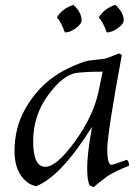

<svg xmlns="http://www.w3.org/2000/svg" viewBox="-20 -749 577 793"><path d="M167 -60Q214 -60 290 -165.5Q366 -271 387 -371L404 -453Q337 -453 297 -448Q241 -441 179 -356.5Q117 -272 117 -166Q117 -60 167 -60ZM483 -521Q423 -196 423 -132Q423 -68 441 -68Q445 -68 504 -89Q513 -82 513 -65Q444 -36 422 -20Q378 13 367 24L351 17Q340 1 340 -56Q340 -113 360 -225Q231 -19 129 20Q92 13 66 -25Q40 -63 40 -125Q40 -222 84 -299Q147 -412 262 -467Q316 -493 348 -499Q415 -506 419 -508L471 -528Q476 -528 483 -521ZM317 -665Q317 -650 293 -632.5Q269 -615 248 -615Q232 -659 215 -677Q236 -713 283 -729Q317 -698 317 -665ZM491 -665Q491 -650 466.5 -632.5Q442 -615 421 -615Q405 -659 388 -677Q411 -714 456 -729Q491 -698 491 -665Z"/></svg>

Font: Rosarivo
Style: Italic
Weight: 400
Version: Version 1.003